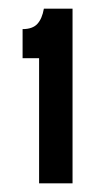

<svg xmlns="http://www.w3.org/2000/svg" viewBox="-20 -692 246 442"><path d="M70 -270V-558H32V-625Q55 -625 66 -637Q77 -649 81 -672H147V-270Z"/></svg>

Font: Bricolage Grotesque 10pt Condensed
Style: Regular
Weight: 400
Width: 3
Designer: Mathieu Triay
Foundry: Atelier Triay
Version: Version 1.000; ttfautohint (v1.8.4.7-5d5b);gftools[0.9.29]